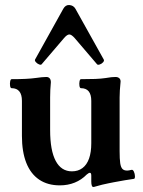

<svg xmlns="http://www.w3.org/2000/svg" viewBox="-20 -724 566 761"><path d="M341.8 -4.9V-27.8Q341.8 -39.1 336.4 -39.1Q331.5 -39.1 323.7 -32.2Q303.2 -11.2 276.1 -0.2Q249 10.7 217.3 10.7Q168.9 10.7 135.3 -12Q101.6 -34.7 84.2 -78.6Q66.9 -122.6 66.9 -185.1V-324.2Q66.9 -349.1 56.6 -361.8Q46.4 -374.5 25.9 -374.5Q21.5 -374.5 20 -383.5Q18.6 -392.6 20.3 -401.4Q22 -410.2 25.9 -410.2Q89.4 -410.2 122.1 -415Q148.4 -418.9 164.1 -418.9Q171.9 -418.9 176.8 -413.6Q181.6 -408.2 181.6 -397.9Q178.7 -367.2 178.7 -337.9V-208.5Q178.7 -127.9 200.7 -86.4Q222.7 -44.9 265.1 -44.9Q289.6 -44.9 306.9 -57.9Q324.2 -70.8 333 -95.7Q341.8 -120.6 341.8 -156.2V-324.2Q341.8 -374.5 300.8 -374.5Q296.4 -374.5 294.9 -383.5Q293.5 -392.6 295.2 -401.4Q296.9 -410.2 300.8 -410.2Q334 -410.2 357.9 -411.1Q381.8 -412.1 397.9 -414.6Q412.6 -417 421.1 -418Q429.7 -418.9 438 -418.9Q446.8 -418.9 452.4 -414.3Q458 -409.7 458 -400.9Q454.1 -363.3 454.1 -337.9V-125Q454.1 -93.3 456.5 -77.1Q459 -61 465.3 -54.4Q471.7 -47.9 483.9 -47.9Q490.2 -47.9 501 -50.8Q506.8 -52.2 510.7 -43.7Q514.6 -35.2 514.9 -25.4Q515.1 -15.6 510.7 -15.1Q497.1 -13.2 474.4 -9.5Q451.7 -5.9 430.2 -1.5L410.6 2.4Q385.3 7.3 358.9 15.1Q353 17.1 349.6 17.1Q345.7 17.1 343.8 11.5Q341.8 5.9 341.8 -4.9ZM119.1 -488.3 231 -689.5Q239.7 -704.6 253.9 -704.1Q271 -703.1 278.8 -689.5L391.1 -488.3Q394 -483.4 388.7 -477.3Q383.3 -471.2 375.5 -468.5Q367.7 -465.8 364.7 -469.2L275.9 -573.2Q263.2 -587.4 254.9 -587.4Q250.5 -587.4 245.4 -584Q240.2 -580.6 233.9 -573.2L145 -469.2Q142.1 -465.8 134.8 -468.8Q127.4 -471.7 122.1 -477.8Q116.7 -483.9 119.1 -488.3Z"/></svg>

Font: Junicode Two Beta VF
Style: Regular
Weight: 400
Designer: Peter S. Baker
Foundry: Briery Creek Software
Version: Version 1.031 beta; ttfautohint (v1.8.1.43-b0c9)